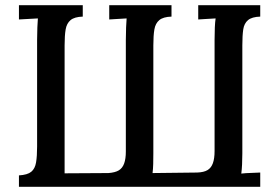

<svg xmlns="http://www.w3.org/2000/svg" viewBox="-20 -720 1077 740"><path d="M53 0V-44Q86 -46 100.5 -58Q115 -70 119 -94Q123 -118 123 -155V-566Q123 -593 124 -614.5Q125 -636 126 -649Q109 -648 89 -647Q69 -646 53 -645V-700H299V-656Q267 -655 252 -642.5Q237 -630 233 -606.5Q229 -583 229 -545V-52L398 -53Q424 -55 438 -63.5Q452 -72 458.5 -90Q465 -108 465 -136V-566Q465 -593 466 -614.5Q467 -636 468 -649Q452 -648 434 -647Q416 -646 401 -645V-700H641V-656Q609 -655 594 -642.5Q579 -630 575 -606.5Q571 -583 571 -545V-129Q571 -108 570.5 -88.5Q570 -69 568 -53L740 -55Q766 -56 780 -64.5Q794 -73 800.5 -91Q807 -109 807 -138V-566Q807 -593 808 -614.5Q809 -636 811 -649Q795 -648 776.5 -647Q758 -646 744 -645V-700H983V-656Q951 -655 936 -642.5Q921 -630 917.5 -606.5Q914 -583 914 -545V-129Q914 -107 913 -86.5Q912 -66 910 -51Q927 -53 947.5 -53.5Q968 -54 983 -55V0Z"/></svg>

Font: Lora Medium
Style: Regular
Weight: 500
Designer: Olga Karpushina, Alexei Vanyashin (Cyrillic)
Foundry: Cyreal
Version: Version 3.004